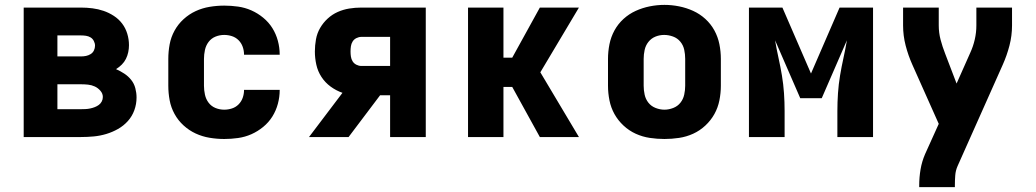

<svg xmlns="http://www.w3.org/2000/svg" viewBox="-20 -561 4240 786"><path d="M77 0V-530H311Q335 -530 358.5 -527Q382 -524 404 -516.5Q426 -509 446 -496Q466 -483 480 -464.5Q494 -446 501 -423Q508 -400 508 -376Q508 -362 505 -347.5Q502 -333 495.5 -320Q489 -307 478.5 -296.5Q468 -286 455 -278Q473 -270 489 -259.5Q505 -249 517 -234Q529 -219 534 -200Q539 -181 539 -162Q539 -135 530 -110Q521 -85 503.5 -65.5Q486 -46 463 -33Q440 -20 415 -12.5Q390 -5 364 -2.5Q338 0 311 0ZM215 -330H311Q322 -330 332 -332Q342 -334 351 -339.5Q360 -345 364.5 -354.5Q369 -364 369 -374Q369 -384 364 -393.5Q359 -403 350.5 -408Q342 -413 332 -414.5Q322 -416 311 -416H215ZM215 -114H311Q321 -114 330.5 -114.5Q340 -115 349.5 -117Q359 -119 368 -122.5Q377 -126 384.5 -131.5Q392 -137 396.5 -145.5Q401 -154 401 -164Q401 -178 391 -189.5Q381 -201 368 -207Q355 -213 340.5 -214.5Q326 -216 311 -216H215Z M898 8Q868 8 838 3Q808 -2 781 -14.5Q754 -27 731.5 -47.5Q709 -68 694.5 -94.5Q680 -121 674.5 -150.5Q669 -180 669 -210V-320Q669 -350 674.5 -379.5Q680 -409 694.5 -435.5Q709 -462 731.5 -482.5Q754 -503 781 -515.5Q808 -528 838 -533Q868 -538 898 -538Q926 -538 954.5 -534Q983 -530 1009 -518.5Q1035 -507 1057.5 -488.5Q1080 -470 1095 -446Q1110 -422 1117.5 -394Q1125 -366 1125 -338Q1125 -338 1125 -338Q1125 -338 1125 -337H979Q979 -337 979 -337.5Q979 -338 979 -338Q979 -354 973.5 -369.5Q968 -385 956.5 -396.5Q945 -408 929.5 -413Q914 -418 898 -418Q879 -418 862 -411Q845 -404 834 -389.5Q823 -375 819 -356.5Q815 -338 815 -320V-210Q815 -192 819 -173.5Q823 -155 834 -140.5Q845 -126 862 -119Q879 -112 898 -112Q914 -112 929.5 -117Q945 -122 956.5 -133.5Q968 -145 973.5 -160.5Q979 -176 979 -192Q979 -192 979 -192.5Q979 -193 979 -193H1125Q1125 -192 1125 -192Q1125 -192 1125 -192Q1125 -164 1117.5 -136Q1110 -108 1095 -84Q1080 -60 1057.5 -41.5Q1035 -23 1009 -11.5Q983 0 954.5 4Q926 8 898 8Z M1245 0 1382 -181Q1356 -190 1333.5 -206.5Q1311 -223 1296 -246Q1281 -269 1275 -296Q1269 -323 1269 -350Q1269 -375 1273.5 -400Q1278 -425 1290.5 -446.5Q1303 -468 1321.5 -485Q1340 -502 1362.5 -512Q1385 -522 1409.5 -526Q1434 -530 1459 -530H1723V0H1577V-171H1536L1407 0ZM1459 -291H1577V-410H1459Q1449 -410 1439 -405Q1429 -400 1423.5 -391Q1418 -382 1416.5 -371.5Q1415 -361 1415 -350Q1415 -340 1416.5 -329.5Q1418 -319 1423.5 -310Q1429 -301 1439 -296Q1449 -291 1459 -291Z M1896 0V-530H2041V-325H2077L2190 -530H2350L2192 -265L2350 0H2190L2077 -205H2041V0Z M2700 8Q2670 8 2640 3.5Q2610 -1 2582.5 -13.5Q2555 -26 2532.5 -47Q2510 -68 2495.5 -94Q2481 -120 2475 -150Q2469 -180 2469 -210V-320Q2469 -350 2475 -380Q2481 -410 2495.5 -436.5Q2510 -463 2532.5 -483.5Q2555 -504 2582.5 -516.5Q2610 -529 2640 -535Q2670 -541 2700 -541Q2730 -541 2760 -535Q2790 -529 2817.5 -516.5Q2845 -504 2867.5 -483.5Q2890 -463 2904.5 -436.5Q2919 -410 2925 -380Q2931 -350 2931 -320V-210Q2931 -180 2925 -150Q2919 -120 2904.5 -94Q2890 -68 2867.5 -47Q2845 -26 2817.5 -13.5Q2790 -1 2760 3.5Q2730 8 2700 8ZM2700 -112Q2718 -112 2736 -119Q2754 -126 2765.5 -140.5Q2777 -155 2781 -173.5Q2785 -192 2785 -210V-320Q2785 -339 2781 -357.5Q2777 -376 2765 -390.5Q2753 -405 2735 -411.5Q2717 -418 2699 -418Q2680 -418 2663 -411Q2646 -404 2634.5 -389.5Q2623 -375 2619 -356.5Q2615 -338 2615 -320V-210Q2615 -192 2619 -173.5Q2623 -155 2634.5 -140.5Q2646 -126 2664 -119Q2682 -112 2700 -112Z M3046 0V-530H3183L3300 -260L3417 -530H3554V0H3408V-106Q3408 -143 3410.5 -179.5Q3413 -216 3419 -252Q3425 -288 3433 -324Q3441 -360 3447 -396L3344 -159H3256L3153 -396Q3159 -360 3167 -324Q3175 -288 3181 -252Q3187 -216 3189.5 -179.5Q3192 -143 3192 -106V0Z M3743 205V198Q3743 165 3748.5 132.5Q3754 100 3767 70L3823 -54L3715 -296Q3698 -334 3687.5 -374.5Q3677 -415 3677 -457V-530H3823V-457Q3823 -427 3830.5 -398.5Q3838 -370 3849 -342L3896 -219L3952 -345Q3964 -371 3970.5 -399.5Q3977 -428 3977 -457V-530H4123V-457Q4123 -415 4112.5 -374.5Q4102 -334 4085 -296L3900 119Q3892 137 3890.5 157.5Q3889 178 3889 198V205Z"/></svg>

Font: Iosevka Curly Heavy Extended
Style: Regular
Weight: 900
Width: 7
Monospace: yes
Designer: Belleve Invis
Foundry: Belleve Invis
Version: Version 11.1.0; ttfautohint (v1.8.3)